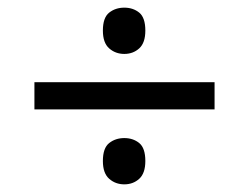

<svg xmlns="http://www.w3.org/2000/svg" viewBox="-20 -603 612 502"><path d="M305 -462Q282 -462 265.5 -476.5Q249 -491 249 -523Q249 -557 265.5 -570Q282 -583 305 -583Q328 -583 344 -570Q360 -557 360 -523Q360 -491 344 -476.5Q328 -462 305 -462ZM70 -317V-388H541V-317ZM305 -121Q282 -121 265.5 -135.5Q249 -150 249 -182Q249 -216 265.5 -229Q282 -242 305 -242Q328 -242 344 -229Q360 -216 360 -182Q360 -150 344 -135.5Q328 -121 305 -121Z"/></svg>

Font: Noto Sans IKEA
Style: Italic
Weight: 400
Italic angle: -12°
Designer: Monotype Design Team
Foundry: Monotype Imaging Inc.
Version: Version 2.001